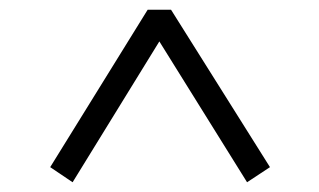

<svg xmlns="http://www.w3.org/2000/svg" viewBox="-20 -592 655 394"><path d="M534 -249 331 -572H283L83 -249L129 -218L307 -507L487 -218Z"/></svg>

Font: Noto Serif TC Black
Style: Regular
Weight: 900
Version: Version 1.001;PS 1.001;hotconv 16.6.54;makeotf.lib2.5.65590